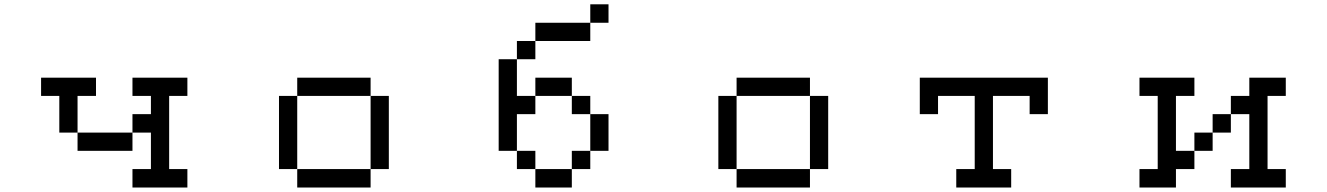

<svg xmlns="http://www.w3.org/2000/svg" viewBox="-20 -796 6040 874"><path d="M583 -26.4H667V-192.4H583V-276.4H667V-359.4H583V-442.4H833V-359.4H750V-26.4H833V57.6H583ZM167 -359.4V-442.4H417V-359.4H333V-192.4H250V-359.4ZM583 -192.4V-109.4H333V-192.4Z M1250 -26.4V-359.4H1333V-442.4H1667V-359.4H1750V-26.4H1667V-359.4H1333V-26.4H1667V57.6H1333V-26.4Z M2250 -109.4V-526.4H2333V-609.4H2417V-692.4H2667V-776.4H2750V-692.4H2667V-609.4H2417V-526.4H2333V-359.4H2417V-442.4H2583V-359.4H2667V-276.4H2750V-109.4H2667V-276.4H2583V-359.4H2417V-276.4H2333V-109.4H2417V-26.4H2583V-109.4H2667V-26.4H2583V57.6H2417V-26.4H2333V-109.4Z M3250 -26.4V-359.4H3333V-442.4H3667V-359.4H3750V-26.4H3667V-359.4H3333V-26.4H3667V57.6H3333V-26.4Z M4167 -276.4V-442.4H4750V-276.4H4667V-359.4H4500V-26.4H4583V57.6H4333V-26.4H4417V-359.4H4250V-276.4Z M5167 -26.4H5250V-359.4H5167V-442.4H5417V-359.4H5333V-109.4H5417V-26.4H5333V57.6H5167ZM5583 -276.4V-192.4H5500V-109.4H5417V-192.4H5500V-276.4ZM5583 -276.4V-359.4H5667V-442.4H5833V-359.4H5750V-26.4H5833V57.6H5583V-26.4H5667V-276.4Z"/></svg>

Font: KH Dot kagurazaka 12
Style: Regular
Weight: 400
Designer: Original version for X68000 by Keitarou Hiraki (http://hp.vector.co.jp/authors/VA000874/) / TrueType conversion by Homem
Version: Version 1.00.20150527